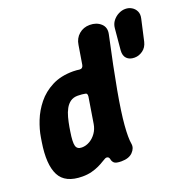

<svg xmlns="http://www.w3.org/2000/svg" viewBox="-132 -863 1003 1012"><g transform="rotate(-20 369.5 -357.5)"><path d="M162.8 19Q66 19 34.4 -42.8Q2.8 -104.6 22 -225L26 -250Q32.6 -292 51.1 -338.8Q69.6 -385.6 102.4 -426.5Q135.2 -467.4 185.2 -493.2Q235.2 -519 304.2 -519Q315.4 -519 324.5 -518Q333.6 -517 338.8 -516.2Q357.8 -514.4 361.6 -533.8L379 -640Q384.2 -675.6 409.4 -697.3Q434.6 -719 470.2 -719Q507.8 -719 532.1 -697Q556.4 -675 548.4 -638.2Q510.4 -463.8 489.2 -346.5Q468 -229.2 462.4 -159Q456.8 -88.8 463 -54.8Q467.2 -29.8 446 -7.9Q424.8 14 382.6 14Q351.6 14 342.2 5.3Q332.8 -3.4 330.8 -15.8Q328.6 -27.4 321.1 -30.4Q313.6 -33.4 305.4 -29.2Q298.8 -26.2 286.4 -18.3Q274 -10.4 255.9 -1.8Q237.8 6.8 214.4 12.9Q191 19 162.8 19ZM211.4 -126Q234.4 -126 255.6 -138.2Q276.8 -150.4 292 -172Q307.2 -193.6 311.6 -221L335.2 -366.8Q337 -385.8 324.2 -386.2Q317.6 -387.6 307.1 -388.8Q296.6 -390 283.2 -390Q258.8 -390 242.3 -378.3Q225.8 -366.6 214.8 -346.6Q203.8 -326.6 197.2 -301.5Q190.6 -276.4 186 -250L182 -225Q173 -168.8 179 -147.4Q185 -126 211.4 -126ZM589 -657Q591.2 -680.8 604.6 -697.9Q618 -715 636.9 -724.5Q655.8 -734 673.8 -734H675.8Q694.4 -734 710.4 -724.5Q726.4 -715 734.5 -697.9Q742.6 -680.8 737 -657L710 -537Q702.8 -507.2 681 -491.6Q659.2 -476 635.4 -476H633.4Q606.4 -476 591.1 -491.6Q575.8 -507.2 578 -537Z"/></g></svg>

Font: Winky Sans
Style: Italic
Weight: 400
Italic angle: -8.97852°
Designer: Simon Atzbach
Foundry: typofactur
Version: Version 1.205